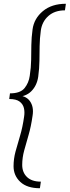

<svg xmlns="http://www.w3.org/2000/svg" viewBox="-20 -750 370 1020"><path d="M29 -224Q66 -224 84 -210.5Q102 -197 107 -176Q112 -155 108 -130Q100 -73 86.5 -28.5Q73 16 62.5 55Q52 94 52 133Q52 183 88 216.5Q124 250 192 250L197 215Q149 215 123.5 190.5Q98 166 98 126Q98 88 108.5 49.5Q119 11 132 -33.5Q145 -78 153 -135Q161 -183 138 -214Q115 -245 62 -243L63 -235Q116 -235 146 -265Q176 -295 183 -342Q189 -387 189.5 -426.5Q190 -466 190.5 -505.5Q191 -545 197 -589Q204 -636 237.5 -665.5Q271 -695 325 -695L330 -730Q255 -730 208 -691Q161 -652 153 -594Q147 -550 146.5 -510.5Q146 -471 145.5 -431.5Q145 -392 138 -347Q133 -310 110.5 -282Q88 -254 33 -254Z"/></svg>

Font: Brygada 1918 Medium
Style: Italic
Weight: 500
Italic angle: -8°
Designer: Mateusz Machalski | Borys Kosmynka | Przemek Hoffer
Foundry: NIEPODLEGLA 2018
Version: Version 3.006